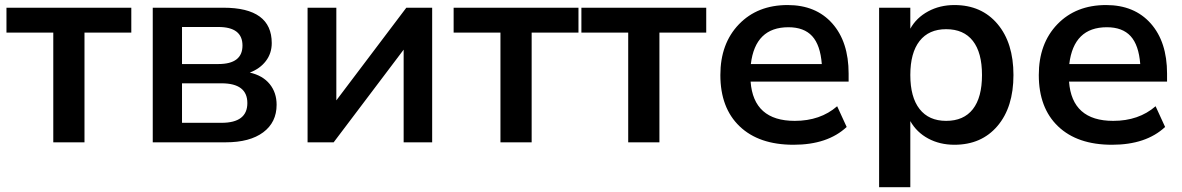

<svg xmlns="http://www.w3.org/2000/svg" viewBox="-20 -570 4736 769"><path d="M193.4 0V-439.5H5.9V-539.1H505.9V-439.5H318.4V0Z M591.8 0V-539.1H875Q1068.4 -539.1 1068.4 -397.5Q1068.4 -356.4 1044.9 -325.7Q1021.5 -294.9 980.5 -279.3Q1032.2 -267.6 1060.1 -233.4Q1087.9 -199.2 1087.9 -150.4Q1087.9 -80.1 1034.2 -40Q980.5 0 883.8 0ZM709 -78.1H867.2Q970.7 -78.1 970.7 -157.2Q970.7 -236.3 867.2 -236.3H709ZM709 -313.5H854.5Q951.2 -313.5 951.2 -387.7Q951.2 -461.9 854.5 -461.9H709Z M1211.9 0V-539.1H1327.1V-168L1607.4 -539.1H1710.9V0H1596.7V-371.1L1316.4 0Z M1984.4 0V-439.5H1796.9V-539.1H2296.9V-439.5H2109.4V0Z M2496.1 0V-439.5H2308.6V-539.1H2808.6V-439.5H2621.1V0Z M3158.2 9.8Q3019.5 9.8 2942.4 -64Q2865.2 -137.7 2865.2 -269.5Q2865.2 -395.5 2939.5 -472.7Q3013.7 -549.8 3134.8 -549.8Q3248 -549.8 3313.5 -476.1Q3378.9 -402.3 3378.9 -275.4V-243.2H2986.3Q2998 -85.9 3163.1 -85.9Q3265.6 -85.9 3333 -144.5L3371.1 -61.5Q3294.9 9.8 3158.2 9.8ZM2987.3 -313.5H3271.5Q3265.6 -389.6 3232.9 -425.3Q3200.2 -460.9 3137.7 -460.9Q3004.9 -460.9 2987.3 -313.5Z M3802.7 -549.8Q3911.1 -549.8 3975.1 -474.1Q4039.1 -398.4 4039.1 -269.5Q4039.1 -140.6 3975.1 -65.4Q3911.1 9.8 3802.7 9.8Q3744.1 9.8 3697.8 -15.1Q3651.4 -40 3626 -85V179.7H3501V-539.1H3626V-455.1Q3650.4 -499 3697.3 -524.4Q3744.1 -549.8 3802.7 -549.8ZM3769.5 -85.9Q3839.8 -85.9 3876.5 -132.8Q3913.1 -179.7 3913.1 -269.5Q3913.1 -359.4 3876.5 -406.2Q3839.8 -453.1 3769.5 -453.1Q3700.2 -453.1 3663.1 -405.8Q3626 -358.4 3626 -269.5Q3626 -180.7 3663.1 -133.3Q3700.2 -85.9 3769.5 -85.9Z M4433.6 9.8Q4294.9 9.8 4217.8 -64Q4140.6 -137.7 4140.6 -269.5Q4140.6 -395.5 4214.8 -472.7Q4289.1 -549.8 4410.2 -549.8Q4523.4 -549.8 4588.9 -476.1Q4654.3 -402.3 4654.3 -275.4V-243.2H4261.7Q4273.4 -85.9 4438.5 -85.9Q4541 -85.9 4608.4 -144.5L4646.5 -61.5Q4570.3 9.8 4433.6 9.8ZM4262.7 -313.5H4546.9Q4541 -389.6 4508.3 -425.3Q4475.6 -460.9 4413.1 -460.9Q4280.3 -460.9 4262.7 -313.5Z"/></svg>

Font: Min Sans SemiBold
Style: Regular
Weight: 600
Designer: Jinseong-Kim, NotoSansCJK, Nunito
Foundry: Jinseong-Kim
Version: Version 1.400;Glyphs 3.1.2 (3151)